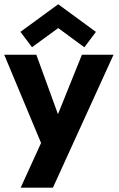

<svg xmlns="http://www.w3.org/2000/svg" viewBox="-21 -665 554 893"><path d="M248.6 -133.9 360 -410.5H507.1L225.1 208H75.1L170 0L-1.4 -410.5H148ZM127.9 -445.4 74.1 -516.9 249.7 -645.2 425.1 -516.7 371.4 -445.1 249.7 -534.4Z"/></svg>

Font: League Spartan Extralight
Style: Regular
Weight: 200
Foundry: The League of Moveable Type
Version: Version 2.300; ttfautohint (v1.8.3)